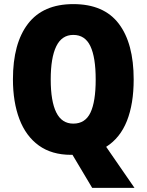

<svg xmlns="http://www.w3.org/2000/svg" viewBox="-20 -745 714 935"><path d="M631 -358Q631 -239 598 -156Q565 -73 497 -30L635 170H429L333 9H326Q232 9 169 -36.5Q106 -82 74.5 -165Q43 -248 43 -359Q43 -534 116.5 -629.5Q190 -725 337 -725Q486 -725 558.5 -629.5Q631 -534 631 -358ZM227 -358Q227 -252 254 -197.5Q281 -143 337 -143Q395 -143 420.5 -196.5Q446 -250 446 -358Q446 -466 420 -520.5Q394 -575 337 -575Q281 -575 254 -519.5Q227 -464 227 -358Z"/></svg>

Font: Noto Sans Thai Cond Blk
Style: Regular
Weight: 900
Width: 3
Designer: Monotype Design Team
Foundry: Monotype Imaging Inc.
Version: Version 2.002; ttfautohint (v1.8.4.7-5d5b)